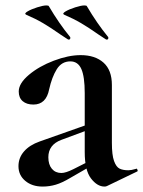

<svg xmlns="http://www.w3.org/2000/svg" viewBox="-20 -680 527 707"><path d="M365 7Q338 7 315 -23Q292 -53 292 -120V-337Q292 -398 279.5 -426Q267 -454 239 -454Q207 -454 189 -425Q171 -396 161 -351Q150 -295 103 -295Q78 -295 63.5 -307.5Q49 -320 49 -343Q49 -373 86.5 -404.5Q124 -436 178 -456.5Q232 -477 277 -477Q330 -477 361 -449.5Q392 -422 392 -367V-154Q392 -109 400 -87Q408 -65 420.5 -59Q433 -53 453 -53Q463 -53 480 -58L482 -59Q485 -59 486.5 -54Q488 -49 484 -48L374 5Q370 7 365 7ZM48 -68Q48 -99 68.5 -122.5Q89 -146 126 -159L327 -230L330 -211L206 -165Q158 -147 158 -101Q158 -74 171 -58.5Q184 -43 206 -43Q222 -43 250 -57L337 -101L338 -82L239 -25Q209 -7 185.5 0Q162 7 137 7Q98 7 73 -14Q48 -35 48 -68ZM344 -552Q307 -578 279 -594.5Q251 -611 216 -626Q208 -630 221.5 -638Q235 -646 257 -653Q279 -660 291 -660Q299 -660 300 -657Q337 -594 378 -544Q379 -543 379 -540Q379 -537 376.5 -535Q374 -533 370 -535Q347 -550 344 -552ZM204 -552Q167 -578 139 -594.5Q111 -611 76 -626Q68 -630 81.5 -638Q95 -646 117 -653Q139 -660 151 -660Q159 -660 160 -657Q197 -594 238 -544Q239 -543 239 -540Q239 -537 236.5 -535Q234 -533 230 -535Q207 -550 204 -552Z"/></svg>

Font: Cormorant Unicase
Style: Bold
Weight: 700
Designer: Christian Thalmann (Catharsis Fonts)
Foundry: Catharsis Fonts
Version: Version 4.000